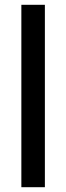

<svg xmlns="http://www.w3.org/2000/svg" viewBox="-20 -780 275 800"><path d="M167 0H69V-760H167Z"/></svg>

Font: Noto Sans Arabic UI Cn Md
Style: Regular
Weight: 500
Width: 3
Designer: Monotype Design Team, Nadine Chahine and Nizar Qandah
Foundry: Monotype Imaging Inc.
Version: Version 2.010; ttfautohint (v1.8.4.7-5d5b)